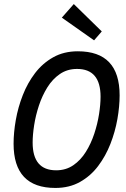

<svg xmlns="http://www.w3.org/2000/svg" viewBox="-20 -915 620 947"><path d="M253 12Q47 12 47 -206Q47 -261 58 -323.5Q69 -386 92.5 -446Q116 -506 153 -554.5Q190 -603 242.5 -632.5Q295 -662 364 -662Q570 -662 570 -445Q570 -390 559 -327.5Q548 -265 524.5 -205Q501 -145 464 -96Q427 -47 374.5 -17.5Q322 12 253 12ZM257 -75Q305 -75 341.5 -100Q378 -125 403.5 -166Q429 -207 445 -255.5Q461 -304 468.5 -352Q476 -400 476 -438Q476 -575 360 -575Q312 -575 275.5 -550Q239 -525 213.5 -484Q188 -443 172 -394.5Q156 -346 148.5 -298Q141 -250 141 -212Q141 -75 257 -75ZM444 -716 285 -828 344 -895 482 -760Z"/></svg>

Font: Sometype Mono Medium
Style: Italic
Weight: 500
Italic angle: -12°
Monospace: yes
Designer: Ryoichi Tsunekawa
Foundry: Dharma Type
Version: Version 1.000; ttfautohint (v1.8.3)